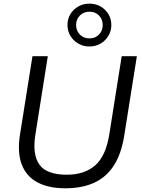

<svg xmlns="http://www.w3.org/2000/svg" viewBox="-20 -1009 770 1038"><path d="M333.6 8.9Q241.8 8.9 181.7 -23.5Q121.7 -55.9 97.4 -120.3Q73 -184.6 88 -280.8L155.5 -705H238.4L171.4 -281.6Q154.2 -173.3 193.1 -118.9Q231.9 -64.5 341.3 -64.5Q437.1 -64.5 494.6 -115Q552.2 -165.6 570.9 -282.6L637.9 -705H719.9L651.8 -276.6Q636.3 -177.6 595.6 -114.5Q554.9 -51.3 489.3 -21.2Q423.7 8.9 333.6 8.9ZM463.3 -757.7Q430.4 -757.7 403.3 -773.4Q376.1 -789.1 360.4 -815.5Q344.7 -842 344.7 -873.8Q344.7 -906.6 360.4 -932.5Q376.1 -958.5 403.2 -973.9Q430.3 -989.4 463.2 -989.4Q497.2 -989.4 523.8 -973.9Q550.5 -958.5 566.2 -932.5Q581.9 -906.5 581.9 -873.7Q581.9 -841.9 566.2 -815.5Q550.5 -789.1 523.9 -773.4Q497.3 -757.7 463.3 -757.7ZM463.2 -801.4Q495.5 -801.4 515.3 -822.3Q535.2 -843.2 535.2 -873.8Q535.2 -904.4 515.4 -925Q495.6 -945.7 463.4 -945.7Q432.1 -945.7 411.8 -924.9Q391.4 -904.2 391.4 -873.8Q391.4 -843.1 411.7 -822.3Q431.9 -801.4 463.2 -801.4Z"/></svg>

Font: Mulish ExtraLight
Style: Italic
Weight: 200
Italic angle: -9°
Designer: Vernon Adams
Foundry: Vernon Adams
Version: Version 3.603